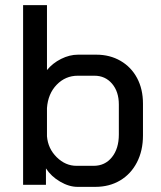

<svg xmlns="http://www.w3.org/2000/svg" viewBox="-20 -720 627 748"><path d="M159 -64V0H70V-700H163V-447Q185 -474 218 -490.5Q251 -507 284 -507H355Q408 -507 449.5 -483Q491 -459 514 -416Q537 -373 537 -316V-192Q537 -133 513.5 -87.5Q490 -42 448 -17Q406 8 351 8H282Q249 8 214 -12.5Q179 -33 159 -64ZM345 -74Q389 -74 416 -107.5Q443 -141 443 -196V-313Q443 -363 416.5 -394Q390 -425 348 -425H283Q235 -425 201 -390Q167 -355 163 -299V-189Q167 -141 201 -107.5Q235 -74 278 -74Z"/></svg>

Font: Bai Jamjuree Medium
Style: Regular
Weight: 500
Version: Version 1.000; ttfautohint (v1.6)